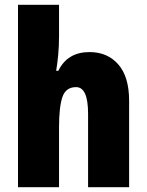

<svg xmlns="http://www.w3.org/2000/svg" viewBox="-20 -780 611 800"><path d="M226 -630Q226 -588 222.5 -551.5Q219 -515 214 -485H223Q261 -563 353 -563Q428 -563 473 -511.5Q518 -460 518 -360V0H347V-306Q347 -417 297 -417Q254 -417 240 -375.5Q226 -334 226 -250V0H55V-760H226Z"/></svg>

Font: Noto Sans Malayalam Condensed Black
Style: Regular
Weight: 900
Width: 3
Designer: Jelle Bosma - Monotype Design Team
Foundry: Monotype Imaging Inc.
Version: Version 2.104; ttfautohint (v1.8.4.7-5d5b)